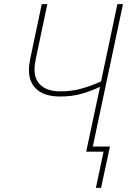

<svg xmlns="http://www.w3.org/2000/svg" viewBox="-20 -734 626 929"><path d="M444 175 481 0H397L464 -314Q423 -294 375.5 -280.5Q328 -267 271 -267Q198 -267 159 -300.5Q120 -334 120 -395Q120 -408 121.5 -420Q123 -432 126 -448L182 -714H209L153 -448Q150 -432 148.5 -420.5Q147 -409 147 -398Q147 -347 179.5 -319.5Q212 -292 272 -292Q327 -292 375 -305.5Q423 -319 469 -340L548 -714H575L429 -25H512L469 175Z"/></svg>

Font: Noto Sans Disp Thin
Style: Italic
Weight: 100
Italic angle: -12°
Designer: Monotype Design Team
Foundry: Monotype Imaging Inc.
Version: Version 2.000;GOOG;noto-source:20170915:90ef993387c0